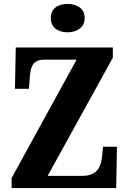

<svg xmlns="http://www.w3.org/2000/svg" viewBox="-20 -955 654 975"><path d="M323 -791C370 -791 410 -815 410 -863C410 -913 370 -935 323 -935C275 -935 238 -913 238 -863C238 -815 275 -791 323 -791ZM39 0H570L574 -210H503L499 -165C494 -114 478 -62 398 -62H222L553 -662V-714H60L56 -504H127L131 -560C135 -615 146 -652 204 -652H369L39 -51Z"/></svg>

Font: Noto Serif Devanagari Condensed ExtraBold
Style: Regular
Weight: 800
Width: 3
Designer: Universal Thirst, Indian Type Foundry and the Monotype Design Team
Foundry: Monotype Imaging Inc.
Version: Version 2.004